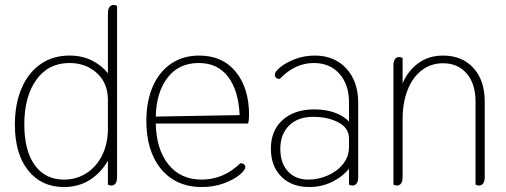

<svg xmlns="http://www.w3.org/2000/svg" viewBox="-20 -744 2038 774"><path d="M40 -242Q40 -325 67 -388Q94 -451 143.5 -485.5Q193 -520 260 -520Q311 -520 350 -500.5Q389 -481 415 -449V-689Q415 -724 439 -724Q445 -724 452 -720V-31Q452 4 428 4Q422 4 415 0V-96Q386 -46 341 -18Q296 10 238 10Q147 10 93.5 -57Q40 -124 40 -242ZM415 -225V-341Q415 -409 370.5 -449.5Q326 -490 260 -490Q175 -490 126.5 -422.5Q78 -355 78 -242Q78 -137 120 -78.5Q162 -20 238 -20Q289 -20 329.5 -46.5Q370 -73 392.5 -119.5Q415 -166 415 -225Z M570 -256Q570 -336 596 -395.5Q622 -455 670 -487.5Q718 -520 783 -520Q877 -520 930.5 -454.5Q984 -389 984 -280Q984 -259 980 -246H608Q610 -142 659 -81Q708 -20 793 -20Q881 -20 949 -86Q959 -86 964 -81.5Q969 -77 969 -71Q969 -58 945 -38.5Q921 -19 881 -4.5Q841 10 793 10Q725 10 675 -22Q625 -54 597.5 -114Q570 -174 570 -256ZM946 -280Q942 -378 900 -434Q858 -490 781 -490Q701 -490 655.5 -431Q610 -372 608 -274Z M1072 -145Q1072 -218 1119.5 -260.5Q1167 -303 1247 -303Q1293 -303 1329 -290Q1365 -277 1387 -254V-330Q1387 -403 1348.5 -446.5Q1310 -490 1245 -490Q1169 -490 1108 -426Q1088 -426 1088 -444Q1088 -455 1110.5 -473.5Q1133 -492 1170 -506Q1207 -520 1249 -520Q1328 -520 1376 -468Q1424 -416 1424 -330V-31Q1424 4 1400 4Q1394 4 1387 0V-64Q1359 -30 1317 -10Q1275 10 1227 10Q1156 10 1114 -32Q1072 -74 1072 -145ZM1387 -152V-185Q1387 -228 1344.5 -250.5Q1302 -273 1242 -273Q1181 -273 1145.5 -238Q1110 -203 1110 -144Q1110 -87 1140.5 -53.5Q1171 -20 1223 -20Q1263 -20 1301 -36.5Q1339 -53 1363 -83Q1387 -113 1387 -152Z M1566 0V-479Q1566 -514 1590 -514Q1596 -514 1603 -510V-408Q1624 -458 1666 -489Q1708 -520 1766 -520Q1843 -520 1888.5 -470Q1934 -420 1934 -335V-31Q1934 4 1910 4Q1904 4 1897 0V-335Q1897 -406 1861.5 -447.5Q1826 -489 1766 -489Q1717 -489 1680 -460.5Q1643 -432 1623 -381Q1603 -330 1603 -263V-31Q1603 4 1579 4Q1573 4 1566 0Z"/></svg>

Font: Thasadith
Style: Regular
Weight: 400
Designer: Cadson Demak Co.,Ltd.
Foundry: Cadson Demak Co.,Ltd.
Version: Version 1.000; ttfautohint (v1.6)